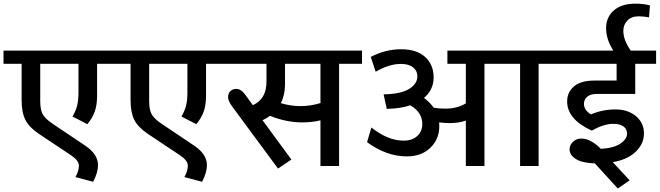

<svg xmlns="http://www.w3.org/2000/svg" viewBox="-35 -933 3707 1079"><path d="M388.8 62.2Q408.5 27.3 408.5 -1.8Q408.5 -30.8 364.5 -60.2L182.5 -181.5Q127.9 -218.4 107.2 -260.1Q86.5 -301.8 86.5 -372.1V-574.3H-15.2V-648.6H627.4V-574.3H510.6V-394.8Q510.6 -344.3 498.2 -307.9Q485.8 -271.5 456 -235.1L372.6 -278.1Q390.8 -309.4 398.4 -339.2Q406 -369.1 406 -415.1V-574.3H191.1V-364Q191.1 -315.5 205.5 -290.2Q219.9 -264.9 261.4 -237.1L444.4 -114.3Q515.7 -66.2 515.7 -5.1Q515.7 37.4 488.4 88.5Z M1001 62.2Q1020.7 27.3 1020.7 -1.8Q1020.7 -30.8 976.7 -60.2L794.7 -181.5Q740.1 -218.4 719.4 -260.1Q698.7 -301.8 698.7 -372.1V-574.3H597.1V-648.6H1239.6V-574.3H1122.9V-394.8Q1122.9 -344.3 1110.5 -307.9Q1098.1 -271.5 1068.3 -235.1L984.8 -278.1Q1003 -309.4 1010.6 -339.2Q1018.2 -369.1 1018.2 -415.1V-574.3H803.3V-364Q803.3 -315.5 817.7 -290.2Q832.2 -264.9 873.6 -237.1L1056.6 -114.3Q1127.9 -66.2 1127.9 -5.1Q1127.9 37.4 1100.6 88.5Z M1271.5 -332.2Q1246.7 -365.5 1246.7 -386.8Q1246.7 -408 1259.4 -420.6Q1272 -433.3 1292.2 -433.3Q1319.5 -433.3 1339.7 -405.5L1386.2 -341.8Q1425.7 -360.5 1444.1 -393.3Q1462.6 -426.2 1462.6 -476.2V-574.3H1209.3V-648.6H1999.5V-574.3H1870.6V0H1765.9V-256.8Q1719.4 -245.2 1663.3 -245.2Q1573.3 -245.2 1482.3 -282.1Q1462.6 -267.4 1440.3 -257.3L1602.6 -36.4L1527.3 14.2ZM1543 -353.4Q1597.6 -336.7 1654.4 -336.7Q1711.3 -336.7 1765.9 -353.9V-574.3H1566.7V-459.6Q1566.7 -399.4 1543 -353.4Z M2582.9 0V-255.3Q2542.5 -241.2 2492.9 -241.2Q2465.1 -241.2 2432.8 -245.2Q2433.8 -231 2433.8 -223Q2433.8 -151.7 2384 -102.9Q2334.2 -54.1 2251.3 -54.1Q2137 -54.1 2027.8 -134L2052.1 -216.4Q2145.1 -142.6 2233.1 -142.6Q2282.1 -142.6 2310.2 -168.9Q2338.2 -195.1 2338.2 -236.1Q2338.2 -302.3 2270.5 -341.3Q2216.4 -323.1 2146.1 -321.5L2138.5 -321L2120.8 -402.9H2125.4Q2218.9 -405 2264.7 -433.5Q2310.4 -462.1 2310.4 -503.5Q2310.4 -535.4 2286.1 -554.6Q2261.9 -573.8 2217.9 -573.8Q2151.2 -573.8 2076.3 -529.8L2048.5 -613.2Q2130.9 -656.2 2219.2 -656.2Q2307.4 -656.2 2354.7 -612.5Q2401.9 -568.8 2401.9 -498.5Q2401.9 -428.2 2347.8 -382.7Q2382.2 -356.9 2402.4 -327.6Q2432.8 -322.5 2467.6 -322.5Q2533.4 -322.5 2582.9 -351.9V-574.3H2479.3V-648.6H3120.3V-574.3H2991.9V0H2887.8V-574.3H2687.6V0Z M3165.8 -93Q3165.8 -117.8 3184.8 -136Q3203.7 -154.2 3232.6 -154.2Q3284.1 -154.2 3341.8 -96.6Q3413 -100.6 3451 -125.6Q3488.9 -150.7 3488.9 -182.5Q3488.9 -207.8 3468.9 -222.4Q3448.9 -237.1 3411 -237.1Q3358.9 -237.1 3293.7 -200.2H3287.7Q3152.2 -263.4 3152.2 -363Q3152.2 -414.1 3190.3 -447.2Q3228.5 -480.3 3306.4 -480.3H3430.2V-574.3H3090V-648.6H3411.5Q3371.1 -712.3 3371.1 -774.3Q3371.1 -836.2 3414.6 -874.4Q3458 -912.5 3536.4 -912.5Q3581.9 -912.5 3617.8 -902.4L3612.2 -835.2Q3582.9 -841.3 3554.1 -841.3Q3514.2 -841.3 3491.2 -818Q3468.1 -794.7 3468.1 -758.8Q3468.1 -707.8 3509.6 -648.6H3652.2V-574.3H3534.9V-405H3317.5Q3283.1 -405 3264.9 -389.3Q3246.7 -373.6 3246.7 -349.3Q3246.7 -314 3286.1 -290.2Q3351.4 -318 3422.9 -318Q3494.4 -318 3539.2 -280.1Q3583.9 -242.2 3583.9 -183.5Q3583.9 -124.9 3537.7 -80.4Q3491.4 -35.9 3408.5 -21.7L3503.5 80.4L3436.8 126.4L3307.9 -14.7Q3235.1 -17.2 3200.5 -39.9Q3165.8 -62.7 3165.8 -93Z"/></svg>

Font: Khula SemiBold
Style: Regular
Weight: 600
Designer: Erin McLaughlin, Steve Matteson
Version: Version 1.002;PS 1.0;hotconv 1.0.72;makeotf.lib2.5.5900; ttf